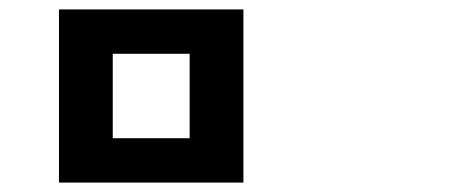

<svg xmlns="http://www.w3.org/2000/svg" viewBox="-20 -798 960 407"><path d="M105 -778H496V-411H105ZM382 -684H219V-505H382Z"/></svg>

Font: Noto Sans Korean Bold
Style: Bold
Weight: 700
Designer: Ryoko NISHIZUKA  (kana & ideographs); Paul D. Hunt (Latin, Greek & Cyrillic); Wenlong ZHANG  (bopomofo); Sandoll Communi
Foundry: Adobe Systems Incorporated
Version: Version 1.000;PS 1;hotconv 1.0.78;makeotf.lib2.5.61930